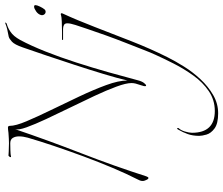

<svg xmlns="http://www.w3.org/2000/svg" viewBox="-81 -506 871 749"><g transform="rotate(-90 354.5 -131.5)"><path d="M35 12Q31 12 28.5 7Q26 2 25 -1Q23 -5 23 -11Q23 -17 25.5 -22.5Q28 -28 30 -32Q51 -73 74 -127.5Q97 -182 119 -241.5Q141 -301 160 -357.5Q179 -414 192 -459Q197 -477 197 -493Q197 -507 191 -517Q185 -527 170 -527Q161 -527 143 -526.5Q125 -526 118 -524Q116 -524 116 -525Q116 -530 122 -534Q122 -534 136.5 -533Q151 -532 170 -532Q176 -532 187.5 -532.5Q199 -533 211 -534Q218 -535 223 -535.5Q228 -536 231 -536Q238 -536 238 -529Q238 -506 256 -463.5Q274 -421 300 -367.5Q326 -314 352.5 -258Q379 -202 397 -153Q415 -104 415 -70Q424 -109 440.5 -163.5Q457 -218 476 -276Q495 -334 513 -387.5Q531 -441 544 -478Q555 -510 566.5 -520.5Q578 -531 586 -533Q598 -536 605.5 -537Q613 -538 626 -542L640 -547Q642 -548 640.5 -545Q639 -542 637 -541Q619 -536 605 -526Q588 -515 573 -488Q551 -447 528.5 -390.5Q506 -334 485.5 -270.5Q465 -207 447.5 -145Q430 -83 416 -30Q412 -14 405.5 -5.5Q399 3 395 3Q392 3 393 -5Q393 -7 396.5 -17Q400 -27 403 -38Q404 -42 404.5 -46Q405 -50 405 -54Q405 -75 391 -113Q377 -151 355 -198Q333 -245 309 -294Q285 -343 264.5 -387Q244 -431 232.5 -463Q221 -495 225 -508Q182 -381 131.5 -251Q81 -121 41 4Q38 12 35 12ZM683 -389Q677 -389 673 -394Q669 -399 670 -406Q673 -418 684.5 -426Q696 -434 703 -434Q709 -434 709 -429Q709 -423 703.5 -411.5Q698 -400 693 -394Q689 -389 683 -389ZM287 284Q247 284 228 270Q209 256 204 238.5Q199 221 199 210Q199 185 206 165.5Q213 146 223 129Q226 122 228.5 124.5Q231 127 229 130Q221 138 216 154.5Q211 171 211 182Q211 271 296 271Q339 271 373.5 247.5Q408 224 434.5 187Q461 150 481 110.5Q501 71 515 40Q523 23 535 -8Q547 -39 562 -77Q577 -115 591 -154Q605 -193 616 -226Q625 -252 631.5 -272.5Q638 -293 638 -303V-305Q638 -314 631.5 -317.5Q625 -321 616 -321H575Q572 -321 573 -323Q574 -325 576 -325Q584 -325 604.5 -325Q625 -325 645 -326Q665 -327 670 -329Q671 -329 671.5 -329.5Q672 -330 673 -330Q680 -330 676 -322Q651 -268 624 -198Q597 -128 568 -54Q539 20 506 86Q491 116 469.5 150.5Q448 185 420 215Q392 245 358.5 264.5Q325 284 287 284Z"/></g></svg>

Font: Explora
Style: Regular
Weight: 400
Designer: Robert E. Leuschke
Foundry: Robert E. Leuschke
Version: Version 1.010